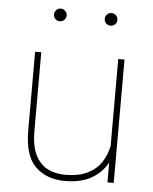

<svg xmlns="http://www.w3.org/2000/svg" viewBox="-52 -765 652 819"><g transform="rotate(5 273.5 -355.5)"><path d="M438 0V-85.4Q414.6 -41.5 369.6 -15.9Q324.7 9.8 255.9 9.8Q178.2 9.8 130.1 -36.4Q82 -82.5 82 -192.9V-528.3H108.4V-191.9Q108.4 -127.4 127.4 -88.9Q146.5 -50.3 179.7 -33.4Q212.9 -16.6 254.9 -16.6Q313.5 -16.6 351.6 -35.6Q389.6 -54.7 410.2 -86.7Q430.7 -118.7 438 -156.7V-528.3H464.8V0ZM148.4 -693.8Q148.4 -705.1 156.2 -713.1Q164.1 -721.2 175.3 -721.2Q186.5 -721.2 194.6 -713.1Q202.6 -705.1 202.6 -693.8Q202.6 -682.6 194.6 -674.8Q186.5 -667 175.3 -667Q164.1 -667 156.2 -674.8Q148.4 -682.6 148.4 -693.8ZM365.7 -693.8Q365.7 -705.1 373.5 -713.1Q381.3 -721.2 392.6 -721.2Q403.8 -721.2 411.9 -713.1Q419.9 -705.1 419.9 -693.8Q419.9 -682.6 411.9 -674.8Q403.8 -667 392.6 -667Q381.3 -667 373.5 -674.8Q365.7 -682.6 365.7 -693.8Z"/></g></svg>

Font: Vazirmatn RD FD Thin
Style: Regular
Weight: 100
Designer: Saber Rastikerdar
Foundry: Saber Rastikerdar
Version: Version 33.003